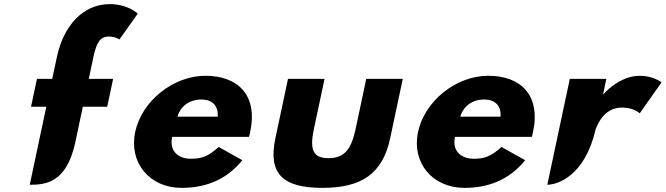

<svg xmlns="http://www.w3.org/2000/svg" viewBox="-20 -895 3224 930"><path d="M233 -513H159L130.3 -378H204.3L124 0C201.3 0.1 300.5 -9.7 343.5 -200L381.3 -378H499.3L528 -513H410L432.1 -617C447.2 -688 463.6 -718 508.6 -718C537.6 -718 558.6 -704 558.6 -704L647.2 -829C647.2 -829 601 -875 511 -875C383 -875 289.1 -772 256.2 -622Z M1185.8 -232C1188.1 -238 1190.4 -249 1191.9 -256C1230.2 -436 1130.7 -528 974.7 -528C819.7 -528 666.8 -406 634.9 -256C603.2 -107 704.3 15 859.3 15C973.3 15 1075.2 -22 1153.8 -119L1039.4 -183C986.6 -137 959.3 -126 902.3 -126C857.3 -126 797 -153 813.8 -232ZM839.6 -330C852.6 -377 894.3 -413 955.3 -413C1007.3 -413 1038.1 -384 1034.6 -330Z M1552 -513H1375L1314 -226C1277.5 -54 1348.8 15 1540.8 15C1732.8 15 1833.5 -54 1870 -226L1931 -513H1754L1702.2 -269C1680.7 -168 1645.4 -129 1571.4 -129C1497.4 -129 1478.7 -168 1500.2 -269Z M2555.8 -232C2558.1 -238 2560.4 -249 2561.9 -256C2600.2 -436 2500.7 -528 2344.7 -528C2189.7 -528 2036.8 -406 2004.9 -256C1973.2 -107 2074.3 15 2229.3 15C2343.3 15 2445.2 -22 2523.8 -119L2409.4 -183C2356.6 -137 2329.3 -126 2272.3 -126C2227.3 -126 2167 -153 2183.8 -232ZM2209.6 -330C2222.6 -377 2264.3 -413 2325.3 -413C2377.3 -413 2408.1 -384 2404.6 -330Z M2631 0C2679.8 -0.7 2813.5 -41.6 2865.4 -270C2871.9 -282.2 2900.5 -374 2992.5 -374C3051.5 -374 3078.5 -346 3078.5 -346L3184.4 -496C3184.4 -496 3145.2 -528 3079.2 -528C2978.2 -528 2903.3 -439 2903.3 -439H2901.3L2917 -513H2740Z"/></svg>

Font: Hussar Nova
Style: 76
Weight: 700
Foundry: Cannot Into Space Fonts
Version: Version 0.99